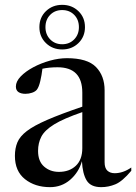

<svg xmlns="http://www.w3.org/2000/svg" viewBox="-20 -762 562 792"><path d="M521.5 -57.5Q484.5 -13.5 456 -1.8Q427.5 10 397.5 10Q354 10 337.2 -18Q320.5 -46 318 -97Q304.5 -50.5 269.2 -20.2Q234 10 186.5 10Q124.5 10 83 -23Q41.5 -56 41.5 -119Q41.5 -150.5 51.8 -175Q62 -199.5 90.8 -221.5Q119.5 -243.5 174.8 -267.5Q230 -291.5 319.5 -322V-380Q319.5 -484.5 217.5 -484.5Q183 -484.5 155 -478.5Q152 -452.5 146.2 -427.8Q140.5 -403 132 -392Q125.5 -384 112.2 -379.5Q99 -375 85 -375Q67 -375 56.2 -382.2Q45.5 -389.5 45.5 -405Q45.5 -426 65.5 -446.8Q85.5 -467.5 117.2 -484.5Q149 -501.5 185.8 -511.8Q222.5 -522 256 -522Q340.5 -522 376 -485.5Q411.5 -449 411.5 -389.5V-93Q411.5 -68.5 423 -58Q434.5 -47.5 453 -47.5Q487.5 -47.5 521.5 -71ZM137 -139.5Q137 -96.5 162 -74.8Q187 -53 223 -53Q266 -53 292.8 -78.2Q319.5 -103.5 319.5 -150.5V-299.5Q242.5 -273 203.2 -248.8Q164 -224.5 150.5 -198.2Q137 -172 137 -139.5ZM236.5 -742Q276.5 -742 303.5 -716Q330.5 -690 330.5 -650Q330.5 -610.5 303.5 -584.2Q276.5 -558 236.5 -558Q196.5 -558 169.5 -584.2Q142.5 -610.5 142.5 -650Q142.5 -690 169.5 -716Q196.5 -742 236.5 -742ZM236.5 -579.5Q266.5 -579.5 286 -599.5Q305.5 -619.5 305.5 -650Q305.5 -681 286 -700.8Q266.5 -720.5 236.5 -720.5Q206.5 -720.5 187 -700.8Q167.5 -681 167.5 -650Q167.5 -619.5 187 -599.5Q206.5 -579.5 236.5 -579.5Z"/></svg>

Font: Newsreader 72pt
Style: Regular
Weight: 400
Designer: Hugues Gentile
Foundry: Production Type
Version: Version 1.003; ttfautohint (v1.8.3)